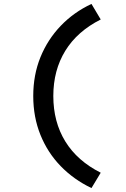

<svg xmlns="http://www.w3.org/2000/svg" viewBox="-20 -733 640 976"><path d="M445 223Q355 180 288.5 111.5Q222 43 185.5 -47.5Q149 -138 149 -245Q149 -352 185.5 -442Q222 -532 288.5 -601.5Q355 -671 445 -713L492 -634Q373 -574 312 -475Q251 -376 251 -245Q251 -113 312 -14Q373 85 492 145Z"/></svg>

Font: Red Hat Mono Medium
Style: Regular
Weight: 500
Monospace: yes
Designer: Pentagram, MCKL
Foundry: Pentagram, MCKL
Version: Version 1.023; ttfautohint (v1.8.3)